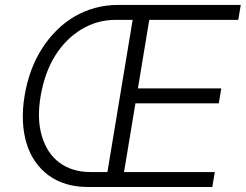

<svg xmlns="http://www.w3.org/2000/svg" viewBox="-20 -747 983 767"><path d="M78.1 -363.6Q96.2 -473.4 149.1 -555Q175.1 -595.2 207.6 -627.1Q240.1 -659.1 278.2 -681.3Q316.4 -703.5 360.1 -715.4Q403.8 -727.3 452.1 -727.3H941.8L931.8 -667.6H576.3L530.9 -393.8H864L854 -334.2H521L475.5 -59.7H838.1L828.1 0H331.3Q238.6 0 175.1 -45.8Q143.8 -68.5 121.3 -100.7Q98.7 -132.8 86.3 -173.3Q73.9 -213.8 71.6 -261.7Q69.2 -309.7 78.1 -363.6ZM147 -204.2Q157 -170.1 174.5 -143.1Q192.1 -116.1 216.8 -97.7Q241.5 -79.2 273.1 -69.4Q304.7 -59.7 342.3 -59.7H409.1L509.9 -667.6H442.1Q404.5 -667.6 371.3 -658.4Q338.1 -649.1 305.8 -630Q241.8 -591.3 200.1 -524.1Q158.4 -457 142.4 -363.6Q126.8 -272.4 147 -204.2Z"/></svg>

Font: Inter P Light
Style: Italic
Weight: 300
Italic angle: 9.39999°
Designer: Rasmus Andersson
Foundry: rsms
Version: Version 3.018;git-588b23468